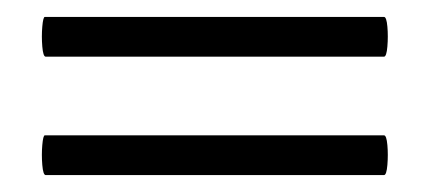

<svg xmlns="http://www.w3.org/2000/svg" viewBox="-20 -303 508 227"><path d="M34 -236Q31 -236 30 -248Q29 -260 30 -271.5Q31 -283 33 -283H434Q437 -283 438 -271.5Q439 -260 438 -248Q437 -236 434 -236ZM34 -96Q31 -96 30 -108Q29 -120 30 -131.5Q31 -143 33 -143H434Q437 -143 438 -131.5Q439 -120 438 -108Q437 -96 434 -96Z"/></svg>

Font: Cormorant
Style: Bold Italic
Weight: 700
Italic angle: -10°
Designer: Christian Thalmann (Catharsis Fonts)
Foundry: Catharsis Fonts
Version: Version 4.000